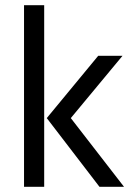

<svg xmlns="http://www.w3.org/2000/svg" viewBox="-20 -723 520 743"><path d="M254 -266 460 0H365L161 -266L360 -507H454ZM151 0H73V-703H151Z"/></svg>

Font: Hind Jalandhar
Style: Regular
Weight: 400
Designer: Namrata Goyal
Foundry: Indian Type Foundry
Version: Version 0.702;PS 1.0;hotconv 1.0.81;makeotf.lib2.5.63406